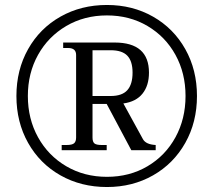

<svg xmlns="http://www.w3.org/2000/svg" viewBox="-20 -742 859 772"><path d="M772 -356Q772 -251 725 -167.5Q678 -84 595.5 -37Q513 10 410 10Q306 10 223 -37Q140 -84 93 -167.5Q46 -251 46 -356Q46 -461 93 -544.5Q140 -628 223 -675Q306 -722 410 -722Q513 -722 595.5 -675Q678 -628 725 -544.5Q772 -461 772 -356ZM726 -356Q726 -448 685.5 -521.5Q645 -595 573 -637.5Q501 -680 410 -680Q319 -680 246.5 -637.5Q174 -595 133 -521.5Q92 -448 92 -356Q92 -264 133 -190Q174 -116 246.5 -73.5Q319 -31 410 -31Q501 -31 573 -73.5Q645 -116 685.5 -190Q726 -264 726 -356ZM606 -159V-138H508L409 -324H352V-189Q352 -172 359.5 -165.5Q367 -159 389 -159H409V-138H228V-159H248Q270 -159 278 -166Q286 -173 286 -189V-521Q286 -549 254 -549H234V-571H441Q579 -571 579 -450Q579 -398 553 -365.5Q527 -333 476 -326L555 -182Q567 -161 606 -159ZM352 -356H425Q471 -356 492 -379.5Q513 -403 513 -450Q513 -496 492 -518Q471 -540 425 -540H352Z"/></svg>

Font: TavirajRegular
Style: Regular
Weight: 400
Designer: Katatrad Team
Foundry: CadsonDemak
Version: Version 1.000